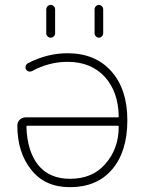

<svg xmlns="http://www.w3.org/2000/svg" viewBox="-20 -775 577 784"><path d="M460.9 -295.9Q464.8 -295.9 464.8 -300.8Q462.9 -400.4 408.2 -460.9Q351.6 -522.5 255.9 -522.5Q179.7 -522.5 110.4 -484.4Q103.5 -481.4 96.7 -483.4Q89.8 -485.4 85.9 -492.2Q83 -498 85 -505.4Q86.9 -512.7 93.8 -516.6Q171.9 -557.6 255.9 -557.6Q369.1 -557.6 434.6 -483.9Q500 -410.2 500 -284.2Q500 -156.2 438 -83.5Q376 -10.7 265.6 -10.7Q163.1 -10.7 107.4 -82Q50.8 -152.3 50.8 -262.7Q50.8 -276.4 60.5 -286.1Q71.3 -295.9 85.9 -295.9ZM464.8 -257.8Q464.8 -261.7 460.9 -261.7H91.8Q87.9 -261.7 87.9 -257.8Q87.9 -257.8 87.9 -257.8Q90.8 -159.2 134.8 -102.5Q180.7 -44.9 265.6 -44.9Q356.4 -44.9 408.2 -103.5Q464.8 -166 464.8 -257.8ZM168.9 -638.7V-736.3Q168.9 -744.1 174.3 -749.5Q179.7 -754.9 187 -754.9Q194.3 -754.9 199.7 -749.5Q205.1 -744.1 205.1 -736.3V-638.7Q205.1 -631.8 199.7 -626.5Q194.3 -621.1 187 -621.1Q179.7 -621.1 174.3 -626.5Q168.9 -631.8 168.9 -638.7ZM366.2 -638.7V-737.3Q366.2 -744.1 371.6 -749.5Q377 -754.9 383.8 -754.9Q390.6 -754.9 396 -749.5Q401.4 -744.1 401.4 -737.3V-638.7Q401.4 -631.8 396 -626.5Q390.6 -621.1 383.8 -621.1Q377 -621.1 371.6 -626.5Q366.2 -631.8 366.2 -638.7Z"/></svg>

Font: Gen Jyuu Gothic ExtraLight
Style: Regular
Weight: 100
Designer: [Source Han Sans]
Ryoko NISHIZUKA  (kana & ideographs); Paul D. Hunt (Latin, Greek & Cyrillic); Wenlong ZHANG  (bopomofo
Version: Version 1.002.20150607